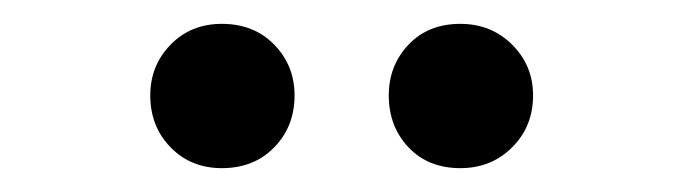

<svg xmlns="http://www.w3.org/2000/svg" viewBox="-20 -698 571 161"><path d="M166 -557Q140 -557 123 -574.5Q106 -592 106 -618Q106 -643 123 -660.5Q140 -678 166 -678Q193 -678 210 -660.5Q227 -643 227 -618Q227 -592 210 -574.5Q193 -557 166 -557ZM366 -557Q339 -557 322.5 -574.5Q306 -592 306 -618Q306 -643 322.5 -660.5Q339 -678 366 -678Q392 -678 409.5 -660.5Q427 -643 427 -618Q427 -592 409.5 -574.5Q392 -557 366 -557Z"/></svg>

Font: Narnoor SemiBold
Style: Regular
Weight: 600
Designer: S. Sridhar Murthy
Foundry: SIL International
Version: Version 3.000